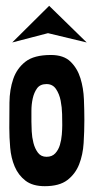

<svg xmlns="http://www.w3.org/2000/svg" viewBox="-20 -639 318 660"><path d="M155 -450Q199 -450 222.5 -427Q246 -404 256.5 -370Q267 -336 268.5 -297Q270 -258 270 -227Q270 -188 267.5 -147.5Q265 -107 252 -74Q239 -41 211.5 -20Q184 1 134 1Q92 1 67.5 -18Q43 -37 30.5 -66.5Q18 -96 15 -131.5Q12 -167 12 -199Q12 -242 12.5 -286.5Q13 -331 25.5 -367.5Q38 -404 67.5 -427Q97 -450 155 -450ZM88 -221Q88 -208 89 -187.5Q90 -167 95 -147.5Q100 -128 110.5 -114Q121 -100 140 -100Q159 -100 170 -112Q181 -124 186 -141Q191 -158 192.5 -176.5Q194 -195 194 -209Q194 -223 193.5 -246.5Q193 -270 188.5 -293Q184 -316 172.5 -333Q161 -350 140 -350Q118 -350 107.5 -335.5Q97 -321 92.5 -300.5Q88 -280 88 -258Q88 -236 88 -221ZM149 -619 278 -493 145 -525 22 -493Z"/></svg>

Font: Fette Mikado
Style: Regular
Weight: 400
Designer: Peter Wiegel
Foundry: Peter Wiegel
Version: Version 1.000